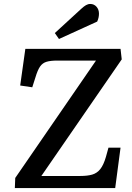

<svg xmlns="http://www.w3.org/2000/svg" viewBox="-20 -950 667 970"><path d="M595 -650 189 -61H386Q422 -61 446 -68Q470 -75 486.5 -95.5Q503 -116 515 -157L528 -204H589L562 0H55L57 -51L465 -644H270Q236 -644 215.5 -638Q195 -632 182.5 -614Q170 -596 159 -559L143 -509L82 -518L108 -703H589ZM391 -906Q404 -918 414.5 -924Q425 -930 436 -930Q455 -930 467.5 -916Q480 -902 480 -881Q480 -872 478 -862Q476 -852 471 -841L278 -753L257 -783Z"/></svg>

Font: Literata 18pt Medium
Style: Italic
Weight: 500
Italic angle: -2°
Designer: Latin by Veronika Burian and Jose Scaglione. Greek by Irene Vlachou. Cyrillic by Vera Evstafieva
Foundry: TypeTogether
Version: Version 3.103;gftools[0.9.29]